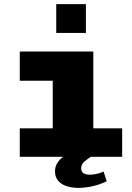

<svg xmlns="http://www.w3.org/2000/svg" viewBox="-20 -761 640 932"><path d="M236 0V-369H76V-511H433V0ZM76 0V-138H573V0ZM253 -601V-741H397V-601ZM361 151Q329 151 303 142.5Q277 134 262 116Q247 98 247 71Q247 47 259 29Q271 11 287 0H421Q407 9 390.5 22.5Q374 36 374 56Q374 73 386 80Q398 87 415 87Q431 87 449 83Q467 79 483 72L498 119Q465 135 429 143Q393 151 361 151Z"/></svg>

Font: Chivo Mono Black
Style: Regular
Weight: 900
Designer: Hector Gatti
Foundry: Omnibus-Type
Version: Version 1.008